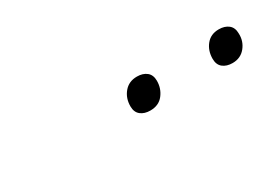

<svg xmlns="http://www.w3.org/2000/svg" viewBox="-5 -958 656 451"><g transform="rotate(-30 322.5 -732.5)"><path d="M328 -690Q312 -690 302 -698Q292 -706 292 -722Q292 -744 305 -759.5Q318 -775 340 -775Q356 -775 366 -767Q376 -759 376 -743Q376 -722 363.5 -706Q351 -690 328 -690ZM551 -690Q535 -690 525 -698Q515 -706 515 -722Q515 -744 527.5 -759.5Q540 -775 562 -775Q578 -775 588 -767Q598 -759 598 -743Q599 -722 586 -706Q573 -690 551 -690Z"/></g></svg>

Font: Playwrite IS Thin
Style: Regular
Weight: 250
Designer: Veronika Burian, José Scaglione
Foundry: TypeTogether
Version: Version 1.002